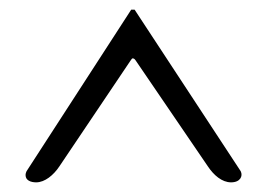

<svg xmlns="http://www.w3.org/2000/svg" viewBox="-20 -628 554 398"><path d="M55 -250C73 -250 91 -265 103 -283L251 -503C253 -506 254 -507 255 -507C257 -507 259 -506 261 -503L411 -283C423 -265 440 -250 459 -250C478 -250 484 -263 479 -273L259 -608H252L35 -273C34 -271 33 -268 33 -265C33 -254 44 -250 55 -250Z"/></svg>

Font: EB Garamond
Style: Bold
Weight: 700
Designer: Georg Duffner and Octavio Pardo
Foundry: Georg Duffner
Version: Version 1.000;PS 001.000;hotconv 1.0.88;makeotf.lib2.5.64775